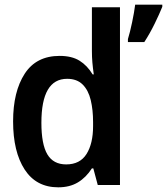

<svg xmlns="http://www.w3.org/2000/svg" viewBox="-20 -791 714 821"><path d="M527 -624Q536 -653 545 -696Q554 -739 558 -771H674V-762Q662 -732 641.5 -690Q621 -648 597 -611H527ZM229 10Q135 10 85.5 -66Q36 -142 36 -272Q36 -399 85.5 -475.5Q135 -552 235 -552Q287 -552 320 -531.5Q353 -511 376 -473H381Q377 -501 375 -524Q373 -547 373 -572V-760H493V0H398L379 -71H373Q348 -32 313 -11Q278 10 229 10ZM263 -88Q322 -88 350 -132.5Q378 -177 378 -252V-269Q378 -321 368 -363Q358 -405 333.5 -429.5Q309 -454 267 -454Q157 -454 157 -266Q157 -174 182.5 -131Q208 -88 263 -88Z"/></svg>

Font: Noto Sans Mono SemiBold
Style: Regular
Weight: 600
Designer: Monotype Design Team
Foundry: Monotype Imaging Inc.
Version: Version 2.014; ttfautohint (v1.8.4.7-5d5b)